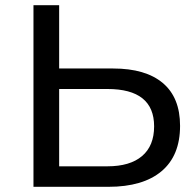

<svg xmlns="http://www.w3.org/2000/svg" viewBox="-20 -720 753 740"><path d="M674 -235Q674 -120 602.5 -60Q531 0 398 0H109V-700H208V-456H416Q541 -456 607.5 -400Q674 -344 674 -235ZM574 -233Q574 -377 394 -377H208V-79H394Q481 -79 527.5 -118.5Q574 -158 574 -233Z"/></svg>

Font: CMG Sans Medium
Style: Regular
Weight: 500
Designer: Julieta Ulanovsky
Foundry: Julieta Ulanovsky
Version: Version 7.200